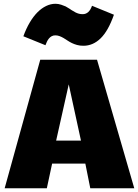

<svg xmlns="http://www.w3.org/2000/svg" viewBox="-20 -1007 739 1027"><path d="M275.9 -817.9Q264.6 -817.9 256.3 -813.2Q248 -808.6 241.7 -801Q235.4 -793.5 231 -783.9Q226.6 -774.4 223.1 -765.1L105 -813Q120.1 -854.5 139.2 -886.7Q158.2 -918.9 180.4 -941.2Q202.6 -963.4 227.1 -975.1Q251.5 -986.8 276.9 -986.8Q292 -986.8 307.4 -981.7Q322.8 -976.6 331.1 -972.7L354 -959Q355 -958 357.4 -956.5Q359.9 -955.1 363.3 -952.6L384.3 -940.4Q393.1 -936 402.1 -933.6Q411.1 -931.2 422.4 -931.2Q456.5 -931.2 472.2 -976.1L589.4 -928.2Q559.1 -841.8 518.3 -802Q477.5 -762.2 426.3 -762.2Q407.2 -762.2 392.3 -766.4Q377.4 -770.5 364.7 -776.6Q352.1 -782.7 341.3 -790Q330.6 -797.4 320.1 -803.5Q309.6 -809.6 298.8 -813.7Q288.1 -817.9 275.9 -817.9ZM195.3 -687.5H499L698.2 0H462.9L436.5 -131.8H258.8L230.5 0H4.9ZM413.1 -254.9 347.7 -555.7 280.3 -254.9Z"/></svg>

Font: Paytone One
Style: Regular
Weight: 400
Designer: vernon adams
Foundry: vernon adams
Version: 1.000